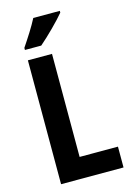

<svg xmlns="http://www.w3.org/2000/svg" viewBox="-138 -1002 732 1069"><g transform="rotate(-15 228.5 -467.0)"><path d="M319 -924V-934H166C143 -889 108 -835 75 -786V-774H169C216 -814 289 -887 319 -924ZM76 0H436V-120H215V-714H76Z"/></g></svg>

Font: Noto Sans Sinhala Condensed
Style: Bold
Weight: 700
Width: 3
Designer: Jelle Bosma - Monotype Design Team
Foundry: Monotype Imaging Inc.
Version: Version 2.006